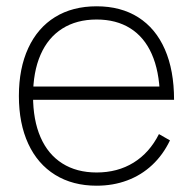

<svg xmlns="http://www.w3.org/2000/svg" viewBox="-20 -575 613 610"><path d="M287 15Q211 15 155.2 -19.5Q99.5 -54 69.8 -118.2Q40 -182.5 40 -270Q40 -358 69.8 -422.2Q99.5 -486.5 155 -520.8Q210.5 -555 287 -555Q364 -555 419.2 -520Q474.5 -485 503.8 -418.2Q533 -351.5 533 -258H488V-272Q486 -349.5 462.2 -403.2Q438.5 -457 394 -485Q349.5 -513 287 -513Q223.5 -513 178 -484.2Q132.5 -455.5 108.8 -401Q85 -346.5 85 -270Q85 -193.5 108.8 -139Q132.5 -84.5 178 -55.8Q223.5 -27 287 -27Q353.5 -27 404.2 -58.2Q455 -89.5 485 -149L520 -129Q498 -83 463.5 -50.8Q429 -18.5 384.2 -1.8Q339.5 15 287 15ZM67 -258V-300H507V-258Z"/></svg>

Font: Manrope
Style: Regular
Weight: 400
Designer: Mikhail Sharanda
Foundry: Mikhail Sharanda
Version: Version 4.503